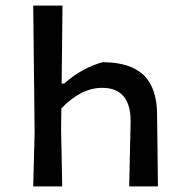

<svg xmlns="http://www.w3.org/2000/svg" viewBox="-20 -662 634 682"><path d="M541 0H439L444 -231Q444 -350 343 -350Q268 -350 198 -277L197 -202L201 0H98L103 -193L98 -642H202L199 -365H208Q269 -420 344 -441Q443 -441 490.5 -395Q538 -349 538 -253Z"/></svg>

Font: Alegreya Sans SC Medium
Style: Regular
Weight: 500
Designer: Juan Pablo del Peral
Foundry: Huerta Tipografica
Version: Version 2.001;PS 002.001;hotconv 1.0.88;makeotf.lib2.5.64775